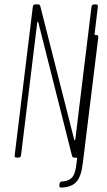

<svg xmlns="http://www.w3.org/2000/svg" viewBox="-20 -720 487 877"><path d="M412 -564 427 -690C428 -696 424 -700 419 -700H409C403 -700 399 -696 398 -690L324 -83C323 -79 319 -78 319 -82L164 -692C162 -698 159 -700 154 -700H141C135 -700 131 -696 130 -690L47 -10C46 -4 49 0 55 0H65C71 0 75 -4 76 -10L150 -617C151 -621 155 -622 155 -618L309 -8C311 -2 314 0 319 0H329C331 0 333 1 332 4C325 67 322 105 263 109C257 109 253 113 252 119L251 127C250 133 254 137 260 137C345 133 352 80 362 -5L429 -550C430 -556 427 -560 421 -560H415C413 -560 411 -562 412 -564Z"/></svg>

Font: Barlow Condensed Thin
Style: Italic
Weight: 250
Width: 3
Italic angle: -7°
Designer: Jeremy Tribby
Foundry: Tribby Type
Version: Version 1.422;hotconv 1.0.109;makeotfexe 2.5.65596